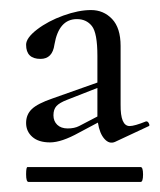

<svg xmlns="http://www.w3.org/2000/svg" viewBox="-20 -650 321 384"><path d="M261.2 -315.9Q266.1 -315.9 266.1 -301Q266.1 -286.1 261.2 -286.1H37.1Q32.2 -286.1 32.2 -301.3Q32.2 -316.4 35.2 -315.9ZM138.2 -397.9 174.8 -417V-474.1L113.8 -450.2Q98.6 -444.3 92.8 -437.7Q86.9 -431.2 86.9 -419.4Q86.9 -407.7 94.5 -400.4Q102.1 -393.1 115.5 -393.1Q128.9 -393.1 138.2 -397.9ZM221.2 -440.9Q220.7 -397.9 239.3 -397.9Q249 -397.9 272 -407.2H272.9Q275.9 -407.2 277.8 -403.1Q279.8 -398.9 277.8 -397.9L210 -366.2Q198.7 -361.3 189 -372.1Q179.2 -382.8 175.8 -404.8L138.2 -384.8Q103 -365.2 80.1 -365.2Q57.1 -365.2 44.7 -376.2Q32.2 -387.2 32.2 -404.1Q32.2 -420.9 43.7 -431.9Q55.2 -442.9 85 -453.1L174.8 -484.9V-538.1Q174.8 -584 163.8 -597.9Q152.8 -611.8 133.8 -611.8Q97.7 -611.8 88.9 -561Q85 -532.2 61 -532.2Q32.2 -532.2 32.2 -560.5Q32.2 -574.2 54.2 -591.1Q76.2 -607.9 106.7 -618.9Q137.2 -629.9 162.1 -629.9Q187 -629.9 204.1 -612.1Q221.2 -594.2 221.2 -558.1Z"/></svg>

Font: Cormorant-Medium
Style: Regular
Weight: 500
Designer: Christian Thalmann (Catharsis Fonts)
Version: Version 3.000